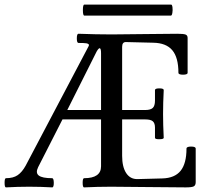

<svg xmlns="http://www.w3.org/2000/svg" viewBox="-22 -813 905 836"><path d="M345.2 -745.1Q338.9 -745.1 338.9 -769Q338.9 -793 345.2 -793H723.1Q727.5 -793 729 -781Q730.5 -769 728.5 -757.1Q726.6 -745.1 722.2 -745.1ZM3.9 2.9Q-2 2.9 -2 -17.1Q-2 -37.1 3.9 -37.1Q35.6 -37.1 54.9 -50.3Q74.2 -63.5 89.8 -91.8L363.8 -611.8Q369.6 -621.6 354 -624.5Q343.8 -626 319.8 -626Q312.5 -626 312.5 -646Q312.5 -666 319.8 -666Q397.5 -663.1 463.9 -663.1Q511.2 -663.1 606.4 -664.6Q701.7 -666 750 -666Q776.9 -666 785.9 -662.6Q794.9 -659.2 794.9 -647.9V-496.1Q794.9 -487.8 774.9 -487.8Q754.9 -487.8 754.9 -496.1Q754.9 -562.5 728.3 -594.2Q701.7 -626 645 -627L525.9 -629.9Q509.8 -629.9 509.8 -608.9V-334H610.8Q633.3 -334 643.1 -343Q652.8 -352.1 652.8 -375V-420.9Q652.8 -428.2 671.9 -428.2Q690.9 -428.2 690.9 -420.9Q688 -363.8 688 -316.9Q688 -270 690.9 -212.9Q690.9 -207 671.9 -206.8Q652.8 -206.5 652.8 -212.9V-257.8Q652.8 -276.4 643.6 -284.7Q634.3 -293 610.8 -293H509.8V-134.8Q509.8 -86.4 527.3 -59.6Q544.9 -32.7 576.2 -33.2L685.1 -36.1Q738.8 -37.6 764.4 -69.3Q790 -101.1 790 -166Q790 -174.8 810.1 -174.8Q830.1 -174.8 830.1 -166V-20Q830.1 -5.9 821.5 -1.5Q813 2.9 787.1 2.9Q733.4 2.9 624.5 1.5Q515.6 0 461.9 0Q402.8 0 344.2 2.9Q337.9 2.9 337.9 -17.1Q337.9 -37.1 344.2 -37.1Q418 -37.1 418 -88.9V-293H250L144 -85Q131.8 -60.1 147 -48.6Q162.1 -37.1 205.1 -37.1Q211.9 -37.1 212.2 -17.1Q212.4 2.9 205.1 2.9Q155.3 0 105 0Q55.2 0 3.9 2.9ZM271 -334H418V-581.1Q418 -600.6 413.1 -602.8Q408.2 -605 398.9 -588.9Z"/></svg>

Font: Junicode SmCond Medium
Style: Regular
Weight: 500
Width: 4
Designer: Peter S. Baker
Version: Version 2.206